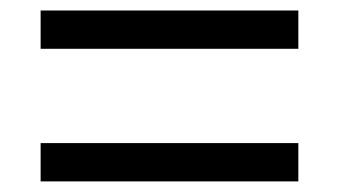

<svg xmlns="http://www.w3.org/2000/svg" viewBox="-20 -510 640 362"><path d="M56.6 -418V-490.2H542.5V-418ZM56.6 -168V-240.2H542.5V-168Z"/></svg>

Font: Cousine
Style: Regular
Weight: 400
Monospace: yes
Designer: Steve Matteson
Foundry: Ascender Corporation
Version: Version 1.20